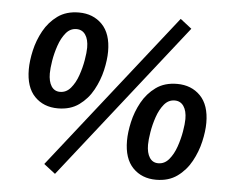

<svg xmlns="http://www.w3.org/2000/svg" viewBox="-52 -782 1020 863"><g transform="rotate(5 457.5 -350.5)"><path d="M213.4 -273.4Q148.9 -273.4 108.6 -314.9Q68.4 -356.4 68.4 -437Q68.4 -475.1 78.9 -522Q89.4 -568.8 113 -611.8Q136.7 -654.8 175.5 -682.9Q214.4 -710.9 271 -710.9Q335.4 -710.9 376 -669.4Q416.5 -627.9 416.5 -547.9Q416.5 -509.8 405.8 -462.9Q395 -416 371.3 -372.8Q347.7 -329.6 308.8 -301.5Q270 -273.4 213.4 -273.4ZM216.8 -348.1Q245.1 -348.1 265.1 -371.8Q285.2 -395.5 297.4 -430.7Q309.6 -465.8 315.4 -500.5Q321.3 -535.2 321.3 -556.6Q321.3 -593.8 306.9 -614.7Q292.5 -635.7 266.6 -635.7Q238.3 -635.7 218.8 -612.1Q199.2 -588.4 187.3 -553.5Q175.3 -518.6 169.7 -483.9Q164.1 -449.2 164.1 -427.2Q164.1 -390.6 177.7 -369.4Q191.4 -348.1 216.8 -348.1ZM226.6 21 174.8 -19 729 -722.2 780.3 -682.1ZM681.2 7.8Q616.7 7.8 576.4 -33.7Q536.1 -75.2 536.1 -155.8Q536.1 -193.8 546.6 -240.7Q557.1 -287.6 580.8 -330.6Q604.5 -373.5 643.3 -401.6Q682.1 -429.7 738.8 -429.7Q803.2 -429.7 843.8 -388.2Q884.3 -346.7 884.3 -266.6Q884.3 -228.5 873.5 -181.6Q862.8 -134.8 839.1 -91.6Q815.4 -48.3 776.6 -20.3Q737.8 7.8 681.2 7.8ZM684.6 -66.9Q712.9 -66.9 732.9 -90.6Q752.9 -114.3 765.1 -149.4Q777.3 -184.6 783.2 -219.2Q789.1 -253.9 789.1 -275.4Q789.1 -312.5 774.7 -333.5Q760.3 -354.5 734.4 -354.5Q706.1 -354.5 686.5 -330.8Q667 -307.1 655 -272.2Q643.1 -237.3 637.5 -202.6Q631.8 -168 631.8 -146Q631.8 -109.4 645.5 -88.1Q659.2 -66.9 684.6 -66.9Z"/></g></svg>

Font: Schibsted Grotesk SemiBold
Style: Italic
Weight: 600
Italic angle: -12°
Designer: Bakken & Baeck AS, Henrik Kongsvoll
Foundry: Schibsted ASA
Version: Version 1.100;gftools[0.9.25]